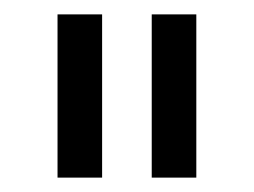

<svg xmlns="http://www.w3.org/2000/svg" viewBox="-20 -720 353 267"><path d="M60 -473V-700H122V-473ZM191 -473V-700H253V-473Z"/></svg>

Font: Trueno
Style: Lt
Weight: 300
Designer: Julieta Ulanovsky
Foundry: Julieta Ulanovsky
Version: Version 3.001b